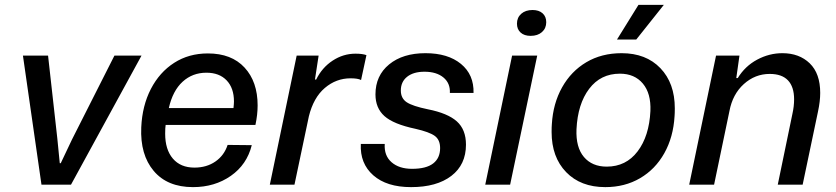

<svg xmlns="http://www.w3.org/2000/svg" viewBox="-20 -757 3426 787"><path d="M74 -529H177L215 -189L225 -88H229L275 -185L449 -529H560L271 0H150Z M559 -235Q563 -324 598.5 -392.5Q634 -461 694 -499.5Q754 -538 832 -538Q929 -538 982.5 -480Q1036 -422 1036 -325Q1036 -287 1027 -245H659Q657 -233 657 -209Q657 -144 688.5 -107Q720 -70 777 -70Q827 -70 863 -95Q899 -120 913 -163L1012 -162Q992 -82 926 -36Q860 10 771 10Q666 10 610 -56.5Q554 -123 559 -235ZM937 -314Q939 -332 939 -341Q939 -396 909 -427.5Q879 -459 826 -459Q769 -459 728.5 -422Q688 -385 672 -314Z M1196 -529H1286L1271 -431H1276Q1300 -480 1343.5 -508.5Q1387 -537 1437 -537Q1466 -537 1482 -531L1460 -429Q1447 -436 1417 -436Q1358 -436 1311.5 -396.5Q1265 -357 1246 -280L1187 0H1086Z M1459 -167H1557Q1554 -119 1585 -92Q1616 -65 1669 -65Q1727 -65 1755.5 -87Q1784 -109 1784 -150Q1784 -184 1762 -200Q1740 -216 1683 -229Q1593 -248 1556 -281Q1519 -314 1519 -370Q1519 -447 1575 -493Q1631 -539 1724 -539Q1816 -539 1869.5 -495Q1923 -451 1921 -376H1824Q1826 -416 1797.5 -439.5Q1769 -463 1720 -463Q1675 -463 1649 -442.5Q1623 -422 1623 -386Q1623 -354 1647 -338Q1671 -322 1734 -309Q1815 -293 1852.5 -259.5Q1890 -226 1890 -164Q1890 -82 1830 -36Q1770 10 1665 10Q1565 10 1510 -38.5Q1455 -87 1459 -167Z M2079 -529H2182L2071 0H1969ZM2099 -660Q2099 -685 2116.5 -700.5Q2134 -716 2163 -716Q2189 -716 2204 -702.5Q2219 -689 2219 -666Q2219 -641 2201.5 -625.5Q2184 -610 2155 -610Q2129 -610 2114 -623.5Q2099 -637 2099 -660Z M2241 -216Q2241 -237 2242 -248Q2247 -333 2284 -399Q2321 -465 2383.5 -502Q2446 -539 2528 -539Q2628 -539 2687 -477.5Q2746 -416 2746 -313Q2746 -292 2745 -281Q2740 -195 2703 -129Q2666 -63 2603.5 -26.5Q2541 10 2461 10Q2360 10 2300.5 -51.5Q2241 -113 2241 -216ZM2646 -302Q2649 -374 2615 -414.5Q2581 -455 2521 -455Q2442 -455 2395 -393Q2348 -331 2343 -227Q2340 -153 2373.5 -113.5Q2407 -74 2467 -74Q2546 -74 2593.5 -136.5Q2641 -199 2646 -302ZM2597 -737H2701L2588 -595H2509Z M2915 -529H3011L2998 -437H3004Q3034 -486 3083.5 -512.5Q3133 -539 3187 -539Q3256 -539 3299 -497.5Q3342 -456 3342 -376Q3342 -342 3333 -300L3270 0H3168L3228 -290Q3235 -321 3235 -350Q3235 -401 3210 -427.5Q3185 -454 3135 -454Q3075 -454 3029 -412.5Q2983 -371 2970 -302L2907 0H2805Z"/></svg>

Font: Mona Sans Medium
Style: Italic
Weight: 500
Italic angle: -11.7°
Designer: Deni Anggara
Foundry: GitHub
Version: Version 2.000